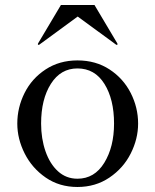

<svg xmlns="http://www.w3.org/2000/svg" viewBox="-20 -732 619 766"><path d="M49 -239Q49 -303 78 -361Q107 -419 162 -455Q217 -491 289 -491Q362 -491 417 -455Q472 -419 501.5 -361Q531 -303 531 -239Q531 -178 501.5 -119.5Q472 -61 416.5 -23.5Q361 14 289 14Q217 14 162.5 -23.5Q108 -61 78.5 -119.5Q49 -178 49 -239ZM435 -239Q435 -336 396.5 -397.5Q358 -459 289 -459Q222 -459 183 -397.5Q144 -336 144 -239Q144 -179 161.5 -128.5Q179 -78 211.5 -48.5Q244 -19 289 -19Q357 -19 396 -82.5Q435 -146 435 -239ZM131 -556 132 -559 223 -712H357L448 -559L449 -556Q449 -553 446 -553Q444 -553 443 -554L290 -666L137 -554Q136 -553 134 -553Q131 -553 131 -556Z"/></svg>

Font: Shippori Mincho Medium
Style: Regular
Weight: 500
Designer: FONTDASU
Foundry: FONTDASU / Google Inc. / but / Adobe
Version: Version 3.110; ttfautohint (v1.8.3)